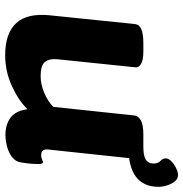

<svg xmlns="http://www.w3.org/2000/svg" viewBox="-3 -696 708 742"><g transform="rotate(90 351.0 -325.0)"><path d="M194 9Q22 9 39 -162L73 -493Q76 -525 146 -525H179Q212 -525 227 -516Q242 -507 240 -493L209 -193Q206 -161 219.5 -144.5Q233 -128 274 -128Q306 -128 339 -142Q372 -156 393 -177L426 -488Q429 -525 499 -525H528Q597 -525 593 -488L558 -159Q554 -130 580 -130Q589 -130 596 -133.5Q603 -137 607 -137Q614 -137 614 -118Q614 -110 613 -94.5Q612 -79 608 -54Q605 -31 587 -17.5Q569 -4 545.5 2Q522 8 501 8Q461 8 434.5 -12Q408 -32 402 -77Q369 -43 312.5 -17Q256 9 194 9ZM546 -467 501 -525H547Q582 -525 597 -534.5Q612 -544 612 -563Q612 -582 602 -591Q592 -600 592 -612Q592 -622 603 -633Q614 -644 629.5 -651.5Q645 -659 656 -659Q671 -659 681 -646.5Q691 -634 696.5 -616.5Q702 -599 702 -584Q702 -467 546 -467Z"/></g></svg>

Font: Asap Semi Expanded Semi Expanded ExtraBold
Style: Italic
Weight: 800
Width: 6
Italic angle: -6°
Designer: Pablo Cosgaya
Foundry: Omnibus-Type
Version: Version 3.001; ttfautohint (v1.8.4.7-5d5b)